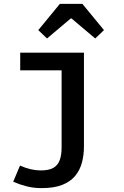

<svg xmlns="http://www.w3.org/2000/svg" viewBox="-20 -762 640 988"><path d="M194 206Q152 206 115.5 196.5Q79 187 48 173L83 90Q112 103 138.5 109Q165 115 189 115Q232 115 255 101.5Q278 88 287.5 61.5Q297 35 297 -3V-400H84V-491H412V-9Q412 36 401.5 75Q391 114 366.5 143.5Q342 173 300 189.5Q258 206 194 206ZM222 -564 177 -607 288 -742H404L515 -607L470 -564L348 -667H344Z"/></svg>

Font: Source Code Pro SemiBold
Style: Regular
Weight: 600
Monospace: yes
Designer: Paul D. Hunt, Teo Tuominen
Foundry: Adobe Systems Incorporated
Version: Version 1.018;hotconv 1.0.116;makeotfexe 2.5.65601